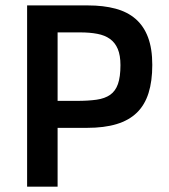

<svg xmlns="http://www.w3.org/2000/svg" viewBox="-20 -696 631 716"><path d="M547.9 -454.1Q547.9 -393.1 533.9 -348.9Q520 -304.7 490.5 -275.9Q460.9 -247.1 414.8 -233.2Q368.7 -219.2 304.2 -219.2H194.8V0H81.1V-675.8H308.1Q365.7 -675.8 410.4 -663.8Q455.1 -651.9 485.6 -625.5Q516.1 -599.1 532 -556.9Q547.9 -514.6 547.9 -454.1ZM429.2 -453.1Q429.2 -489.7 419.2 -513.4Q409.2 -537.1 390.1 -550.8Q371.1 -564.5 343 -569.8Q314.9 -575.2 278.8 -575.2H194.8V-319.8H266.1Q309.1 -319.8 340.1 -324.2Q371.1 -328.6 390.9 -342.5Q410.6 -356.4 419.9 -382.8Q429.2 -409.2 429.2 -453.1Z"/></svg>

Font: Clear Sans Medium
Style: Regular
Weight: 500
Foundry: Intel Corporation
Version: Version 1.00